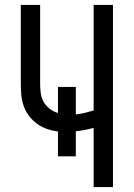

<svg xmlns="http://www.w3.org/2000/svg" viewBox="-20 -755 540 775"><path d="M358 0V-239Q341 -234 322.5 -230.5Q304 -227 286 -225V-124H214V-224Q191 -227 169.5 -234.5Q148 -242 129.5 -255.5Q111 -269 97 -287.5Q83 -306 75.5 -327.5Q68 -349 66 -371.5Q64 -394 64 -417V-735H142V-417Q142 -398 144.5 -379Q147 -360 156 -344Q165 -328 180.5 -316Q196 -304 214 -299V-404H286V-293Q304 -295 322.5 -299.5Q341 -304 358 -309V-735H436V0Z"/></svg>

Font: Iosevka Term SS14
Style: Regular
Weight: 400
Monospace: yes
Designer: Belleve Invis
Foundry: Belleve Invis
Version: Version 24.1.1; ttfautohint (v1.8.4)